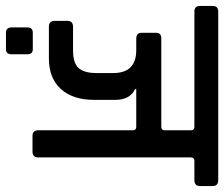

<svg xmlns="http://www.w3.org/2000/svg" viewBox="-98 -589 752 644"><g transform="rotate(90 278.0 -267.0)"><path d="M255 -348V-344Q291 -327 291 -277V-207Q291 -135 254.5 -95Q218 -55 152 -55H46Q26 -55 26 -74V-117Q26 -136 46 -136H125Q168 -136 184.5 -155Q201 -174 201 -214V-271Q201 -348 124 -348H86Q66 -348 66 -366V-415Q66 -432 85 -432H382Q393 -432 393 -444V-531Q393 -542 383 -543H-5Q-24 -543 -24 -562V-605Q-24 -623 -5 -623H560Q580 -623 580 -605V-562Q580 -543 560 -543H495Q484 -543 484 -531V-19Q484 0 464 0H412Q393 0 393 -19V-336Q393 -348 382 -348ZM138 17V70Q138 89 121 89H66Q48 89 48 70V17Q48 -1 66 -1H121Q138 -1 138 17Z"/></g></svg>

Font: Rajdhani SemiBold
Style: Regular
Weight: 600
Designer: Satya Rajpurohit, Jyotish Sonowal
Foundry: Indian Type Foundry
Version: Version 1.201 February 1, 2022